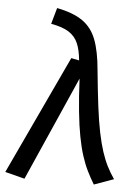

<svg xmlns="http://www.w3.org/2000/svg" viewBox="-71 -794 614 849"><g transform="rotate(5 236.0 -370.0)"><path d="M127.8 -680.5 148 -752.1Q220.1 -738.1 261.8 -709.2Q303.5 -680.2 323.1 -628.7Q342.8 -577.1 349.8 -494.9Q358.8 -403.1 367.2 -335.7Q375.7 -268.3 385.7 -219.8Q395.7 -171.4 407.2 -136.3Q418.7 -101.3 432.6 -73.8Q446.6 -46.2 464.6 -20.2L377.5 11.1Q360.6 -17 346.1 -46.4Q331.7 -75.9 320.2 -111.9Q308.7 -147.8 299.8 -194.7Q290.8 -241.6 284.4 -304.4Q277.9 -367.2 274 -450L69.8 12.1L-17.2 -10.2L229.7 -537.1L264.9 -530Q260.8 -575.9 247.8 -605.8Q234.8 -635.7 206.8 -653.6Q178.8 -671.5 127.8 -680.5Z"/></g></svg>

Font: Fira Sans Variable
Style: Italic
Weight: 397
Italic angle: -8°
Designer: Carrois Corporate & Edenspiekermann AG
Foundry: Carrois Corporate GbR & Edenspiekermann AG
Version: Version 4.202